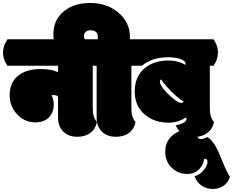

<svg xmlns="http://www.w3.org/2000/svg" viewBox="-55 -913 1561 1287"><path d="M-34.7 -560.1Q-34.7 -513.7 -4.9 -472.2H334V-429.2Q308.6 -439.5 287.1 -444.3Q256.3 -450.2 219.2 -450.2Q124 -450.2 69.3 -407.7Q9.8 -361.3 9.8 -274.9Q9.8 -199.2 60.1 -146.5Q109.9 -92.8 181.2 -92.8Q240.7 -92.8 273.9 -127Q305.2 -158.2 305.2 -212.9Q305.2 -232.4 300.3 -249.3Q295.4 -266.1 290 -273.9Q294.4 -275.9 301.8 -275.9Q324.7 -275.9 334 -265.1V-127Q334 -60.1 375 -25.4Q409.7 3.9 462.4 3.9Q515.1 3.9 550.3 -22.2Q585.4 -48.3 594.7 -95.2Q579.6 -113.3 573.2 -134.5Q566.9 -155.8 566.9 -188V-472.2H591.3Q621.1 -513.7 621.1 -560.1Q621.1 -585.9 614.5 -605Q607.9 -624 591.3 -649.9H-4.9Q-20.5 -625.5 -27.6 -605.2Q-34.7 -585 -34.7 -560.1Z M592.8 -472.2V-127Q592.8 -60.1 633.8 -25.4Q668.5 3.9 721.9 3.9Q775.4 3.9 810.1 -22.5Q844.7 -48.8 853.5 -95.2Q838.4 -113.3 832 -134.5Q825.7 -155.8 825.7 -188V-472.2H850.1Q879.9 -513.7 879.9 -560.1Q879.9 -585.9 873.3 -605Q866.7 -624 850.1 -649.9H816.4V-661.1Q816.4 -766.1 734.4 -832Q658.2 -893.1 551 -893.1Q443.8 -893.1 376 -839.8Q302.7 -782.2 302.7 -682.1Q302.7 -612.3 348.4 -554Q394 -495.6 469.7 -472.2ZM514.2 -649.9Q507.8 -657.7 507.8 -672.9Q507.8 -688 519.3 -699Q530.8 -710 552.7 -710Q601.1 -710 601.1 -662.1Q601.1 -657.7 600.1 -649.9Z M1176.8 -13.2Q1209 3.9 1254.4 3.9Q1299.8 3.9 1335 -22.2Q1370.1 -48.3 1379.4 -95.2Q1364.3 -113.3 1357.9 -134.5Q1351.6 -155.8 1351.6 -188V-472.2H1376Q1405.8 -513.7 1405.8 -560.1Q1405.8 -585.9 1399.2 -605Q1392.6 -624 1376 -649.9H826.2Q810.5 -625.5 803.5 -605.2Q796.4 -585 796.4 -560.1Q796.4 -513.7 826.2 -472.2H896.5Q963.4 -529.3 1072.8 -529.3Q1118.2 -529.3 1153.3 -517.6Q1189.5 -504.4 1189.5 -486.8Q1189.5 -481.9 1187.5 -478Q1168.9 -490.7 1138.2 -499Q1107.4 -507.3 1073.7 -507.3Q979 -507.3 917.5 -458Q848.1 -402.3 848.1 -300Q848.1 -197.8 920.4 -141.1Q983.9 -90.8 1073.7 -90.8Q1112.3 -90.8 1142.6 -101.6Q1172.9 -112.3 1190.4 -125.5Q1195.3 -120.6 1195.3 -114.3Q1195.3 -98.1 1167 -86.2Q1138.7 -74.2 1122.6 -73.2Q1138.7 -32.7 1176.8 -13.2ZM1159.7 -223.6Q1141.1 -223.6 1106 -252Q1070.8 -280.3 1043.7 -313.5Q1016.6 -346.7 1016.6 -364.3Q1016.6 -375.5 1026.4 -380.9Q1036.1 -361.8 1064.5 -330.6Q1091.3 -299.8 1122.6 -272.2Q1153.8 -244.6 1176.3 -231.9Q1170.4 -223.6 1159.7 -223.6Z M1221.2 -45.9Q1151.9 -45.9 1104.5 -8.3Q1052.7 33.7 1052.7 102.3Q1052.7 170.9 1097.2 212.4Q1139.2 252.9 1201.2 252.9Q1252.4 252.9 1284.2 216.8Q1310.5 187 1314 150.9Q1335.9 150.9 1335.9 171.4Q1335.9 199.2 1308.3 230.2Q1280.8 261.2 1249 268.1Q1264.6 310.1 1297.1 331.8Q1329.6 353.5 1371.1 353.5Q1412.6 353.5 1444.1 331.8Q1475.6 310.1 1486.3 272Q1466.3 243.2 1437.3 171.4Q1408.2 99.6 1395 75.7Q1367.2 24.4 1335 5.9Q1309.6 19.5 1291 19.5Q1269 19.5 1269 -2.9L1299.8 -22Q1270.5 -45.9 1221.2 -45.9Z"/></svg>

Font: Friends & Family
Style: Regular
Weight: 400
Designer: Sarang Kulkarni, Maithili Shingre, Noopur Datye
Foundry: Ek Type
Version: Version 1.000;hotconv 1.0.117;makeotfexe 2.5.65602